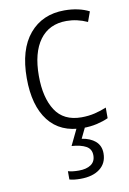

<svg xmlns="http://www.w3.org/2000/svg" viewBox="-88 -662 598 890"><g transform="rotate(-10 211.0 -217.0)"><path d="M270 -56Q164 -56 108.5 -127.5Q53 -199 53 -328Q53 -463 114 -535.5Q175 -608 279 -608Q313 -608 342.5 -601.5Q372 -595 395 -583L378 -536Q330 -558 280 -558Q198 -558 154 -498Q110 -438 110 -329Q110 -227 149 -166.5Q188 -106 272 -106Q305 -106 334.5 -113Q364 -120 390 -131V-81Q366 -70 335.5 -63Q305 -56 270 -56ZM343 76Q343 122 309.5 148Q276 174 218 174Q186 174 166 168V129Q186 135 217 135Q253 135 274 120.5Q295 106 295 77Q295 47 270.5 33.5Q246 20 203 17L243 -66H283L255 -8Q295 -2 319 19Q343 40 343 76Z"/></g></svg>

Font: Noto Sans Malayalam UI SemiCondensed Light
Style: Regular
Weight: 300
Width: 4
Designer: Jelle Bosma - Monotype Design Team
Foundry: Monotype Imaging Inc.
Version: Version 2.104; ttfautohint (v1.8.4.7-5d5b)